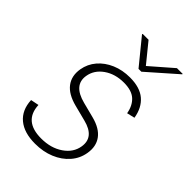

<svg xmlns="http://www.w3.org/2000/svg" viewBox="-224 -845 951 951"><g transform="rotate(45 251.5 -369.0)"><path d="M462 -427.9 420.5 -418Q412.6 -463.4 384.9 -488.8Q357.2 -514.2 302.2 -514.2Q241.1 -514.2 197.6 -483.7Q154.1 -453.1 146.3 -404.8Q133.9 -329.2 233.3 -303.6L314.3 -282.7Q376.1 -266.7 402.9 -230.1Q429.7 -193.5 420.8 -140.6Q413.4 -95.5 383.5 -61.3Q353.7 -27 307.5 -7.8Q261.4 11.4 204.5 11.4Q127.5 11.4 84.3 -24.7Q41.2 -60.7 38 -127.8L81 -136.4Q85.9 -28.4 207.7 -28.4Q275.6 -28.4 322.6 -60.7Q369.7 -93 377.5 -143.1Q389.9 -219.1 296.9 -242.5L214.1 -263.8Q149.5 -280.5 121.6 -317.3Q93.8 -354 102.6 -407.3Q110.1 -451 138.3 -483.8Q166.5 -516.7 209.9 -535.2Q253.2 -553.6 305.4 -553.6Q375.4 -553.6 413.7 -521Q452.1 -488.3 462 -427.9ZM238.3 -750.4 320.7 -649.1 437.1 -750.4H478L476.6 -746.8L324.9 -613.3H305L196 -746.8L197.4 -750.4Z"/></g></svg>

Font: Inter UI Extra Light
Style: Italic
Weight: 200
Italic angle: -9.39999°
Designer: Rasmus Andersson
Foundry: rsms
Version: 3.2;8d6f07862